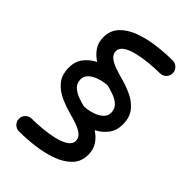

<svg xmlns="http://www.w3.org/2000/svg" viewBox="-240 -810 969 969"><g transform="rotate(45 244.0 -326.0)"><path d="M45.9 -331.1Q45.9 -374 68.8 -403.8Q91.8 -433.6 127.4 -451.7Q98.1 -470.2 79.6 -497.3Q61 -524.4 61 -562Q61 -611.3 92 -643.6Q123 -675.8 172.9 -693.8Q222.7 -711.9 280.5 -719.2Q338.4 -726.6 392.1 -726.6Q410.6 -726.6 424.1 -713.1Q437.5 -699.7 437.5 -680.7Q437.5 -661.6 424.1 -648.4Q410.6 -635.3 392.1 -635.3Q358.4 -635.3 317.9 -631.6Q277.3 -627.9 240.2 -619.4Q203.1 -610.8 179.2 -595.5Q155.3 -580.1 155.3 -556.6Q155.3 -536.1 172.6 -521.7Q189.9 -507.3 217.5 -497.3Q245.1 -487.3 275.4 -479.5Q313 -469.7 351.6 -452.1Q390.1 -434.6 416.3 -403.1Q442.4 -371.6 442.4 -319.8Q442.4 -276.9 419.7 -247.1Q397 -217.3 361.8 -199.2Q390.6 -181.2 408.9 -154.1Q427.2 -127 427.2 -88.9Q427.2 -39.6 396.2 -7.6Q365.2 24.4 315.4 42.5Q265.6 60.5 208 67.9Q150.4 75.2 96.7 75.2Q77.6 75.2 64.2 62Q50.8 48.8 50.8 29.8Q50.8 10.7 64.2 -2.4Q77.6 -15.6 96.7 -15.6Q129.9 -15.6 170.4 -19.3Q210.9 -22.9 248 -31.5Q285.2 -40 309.1 -55.4Q333 -70.8 333 -94.2Q333 -115.7 315.7 -129.9Q298.3 -144 271 -153.8Q243.7 -163.6 213.4 -171.4Q175.8 -181.6 137 -199Q98.1 -216.3 72 -247.8Q45.9 -279.3 45.9 -331.1ZM129.9 -331.1Q129.9 -303.2 147.7 -286.4Q165.5 -269.5 190.9 -260.3Q216.3 -251 239.3 -245.6Q268.6 -247.1 296.1 -256.1Q323.7 -265.1 341.3 -281.2Q358.9 -297.4 358.9 -319.8Q358.9 -347.7 341.1 -364.5Q323.2 -381.3 297.6 -390.6Q272 -399.9 249.5 -405.3Q219.7 -403.8 192.4 -394.8Q165 -385.7 147.5 -369.6Q129.9 -353.5 129.9 -331.1Z"/></g></svg>

Font: Mikhak Medium
Style: Regular
Weight: 500
Designer: Amin Abedi
Version: Version 3.3